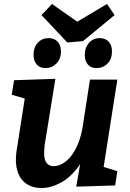

<svg xmlns="http://www.w3.org/2000/svg" viewBox="-20 -935 657 967"><path d="M189 12Q143 12 111.5 -10.5Q80 -33 67.5 -74.5Q55 -116 63 -172L108 -460L120 -434L39 -458L51 -531L259 -538L205 -205Q201 -173 203 -149Q205 -125 217 -111.5Q229 -98 250 -98Q271 -98 294 -110.5Q317 -123 337.5 -148.5Q358 -174 374 -213.5Q390 -253 398 -307L433 -534H571L499 -75L483 -100L571 -73L560 -1L364 5L394 -168L437 -242Q417 -154 376 -97.5Q335 -41 285.5 -14.5Q236 12 189 12ZM319 -721 189 -859 242 -915 413 -795 319 -796 519 -915 557 -859 398 -728ZM209 -592Q181 -592 165 -610Q149 -628 149 -660Q149 -697 170.5 -720Q192 -743 225 -743Q254 -743 270.5 -725Q287 -707 287 -676Q287 -638 264 -615Q241 -592 209 -592ZM466 -592Q438 -592 422.5 -610Q407 -628 407 -660Q407 -695 428 -719Q449 -743 482 -743Q511 -743 527.5 -725Q544 -707 544 -676Q544 -638 521.5 -615Q499 -592 466 -592Z"/></svg>

Font: Bitter Thin
Style: Bold Italic
Weight: 700
Italic angle: -9°
Version: Version 3.021